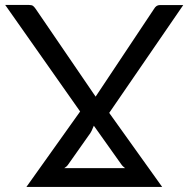

<svg xmlns="http://www.w3.org/2000/svg" viewBox="-36 -736 741 756"><path d="M456.5 -74Q452.5 -77 448.5 -80.8Q444.5 -84.5 441.5 -89L333.5 -241Q329.5 -231 324.8 -221Q320 -211 313 -202.5L230.5 -85.5Q226 -79.5 217 -74ZM394 -291.5 602.5 0H68L279.5 -297L-15.5 -716.5H78Q89 -716.5 94 -712.8Q99 -709 104.5 -701L340.5 -355.5L570.5 -701Q579 -716 593 -716H685.5Z"/></svg>

Font: Lato
Style: Regular
Weight: 400
Designer: Lukasz Dziedzic with Adam Twardoch and Botio Nikoltchev
Foundry: tyPoland Lukasz Dziedzic
Version: Version 2.015; 2015-08-06; http://www.latofonts.com/